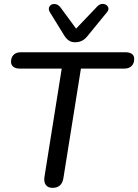

<svg xmlns="http://www.w3.org/2000/svg" viewBox="-20 -931 690 959"><path d="M202.3 -49.1 288.3 -588.4H79Q58 -588.4 46.5 -597.6Q35.1 -606.8 35.1 -622.3Q35.1 -644.8 48.1 -657.4Q61.2 -670 84.1 -670H606.3Q627.3 -670 638.8 -661.6Q650.3 -653.2 650.3 -637.1Q650.3 -614.2 637.2 -601.3Q624.1 -588.4 601.2 -588.4H384.2L296.6 -40.7Q288.5 7.3 242.5 7.3Q219.3 7.3 208.6 -7.7Q197.8 -22.7 202.3 -49.1ZM298.9 -756.9 229.6 -869.3Q219.2 -885.9 227.3 -898.8Q235.5 -911.8 252.3 -911.1Q269.1 -910.4 281.8 -894.5L360.1 -788L466.9 -900Q479.6 -913 496 -911.3Q512.4 -909.5 519.3 -896.9Q526.3 -884.2 514.5 -870.2L419.9 -754.4Q405.9 -736.1 390.5 -728Q375.1 -719.9 355 -719.9Q336.5 -719.9 323.2 -729.1Q309.9 -738.4 298.9 -756.9Z"/></svg>

Font: SN Pro Thin
Style: Italic
Weight: 200
Italic angle: -9°
Designer: Tobias Whetton
Foundry: Supernotes
Version: Version 1.003;Glyphs 3.3 (3324)